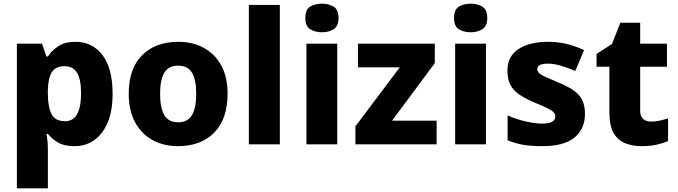

<svg xmlns="http://www.w3.org/2000/svg" viewBox="-20 -787 3695 1047"><path d="M392 -559Q484 -559 539 -486.5Q594 -414 594 -276Q594 -182 567 -118.5Q540 -55 493.5 -22.5Q447 10 387 10Q328 10 294.5 -11Q261 -32 241 -57H234Q237 -38 239 -17Q241 4 241 28V240H72V-549H209L233 -479H241Q262 -511 298 -535Q334 -559 392 -559ZM333 -426Q282 -426 262 -392.5Q242 -359 241 -292V-277Q241 -204 261 -165Q281 -126 335 -126Q422 -126 422 -278Q422 -355 400 -390.5Q378 -426 333 -426Z M1221 -276Q1221 -138 1148.5 -64Q1076 10 950 10Q872 10 811.5 -23.5Q751 -57 716.5 -120.5Q682 -184 682 -276Q682 -412 754.5 -485.5Q827 -559 953 -559Q1031 -559 1091.5 -526Q1152 -493 1186.5 -430Q1221 -367 1221 -276ZM853 -276Q853 -199 876 -159.5Q899 -120 952 -120Q1004 -120 1027 -159.5Q1050 -199 1050 -276Q1050 -352 1027 -390.5Q1004 -429 951 -429Q899 -429 876 -390.5Q853 -352 853 -276Z M1506 0H1337V-760H1506Z M1736 -767Q1772 -767 1799 -751Q1826 -735 1826 -689Q1826 -644 1799 -627.5Q1772 -611 1736 -611Q1698 -611 1671.5 -627.5Q1645 -644 1645 -689Q1645 -735 1671.5 -751Q1698 -767 1736 -767ZM1819 -549V0H1651V-549Z M2361 0H1918V-98L2160 -420H1932V-549H2351V-443L2118 -129H2361Z M2547 -767Q2583 -767 2610 -751Q2637 -735 2637 -689Q2637 -644 2610 -627.5Q2583 -611 2547 -611Q2509 -611 2482.5 -627.5Q2456 -644 2456 -689Q2456 -735 2482.5 -751Q2509 -767 2547 -767ZM2630 -549V0H2462V-549Z M3170 -166Q3170 -85 3113.5 -37.5Q3057 10 2937 10Q2879 10 2835.5 3Q2792 -4 2748 -22V-158Q2796 -136 2848 -124.5Q2900 -113 2936 -113Q2974 -113 2991 -123Q3008 -133 3008 -151Q3008 -164 2999.5 -174Q2991 -184 2965.5 -196.5Q2940 -209 2890 -230Q2841 -251 2809.5 -273Q2778 -295 2762.5 -325.5Q2747 -356 2747 -402Q2747 -480 2807.5 -519.5Q2868 -559 2968 -559Q3021 -559 3068 -548Q3115 -537 3165 -514L3117 -400Q3076 -418 3037.5 -429Q2999 -440 2968 -440Q2910 -440 2910 -410Q2910 -399 2918.5 -389.5Q2927 -380 2951.5 -369Q2976 -358 3023 -338Q3070 -319 3103 -297.5Q3136 -276 3153 -245Q3170 -214 3170 -166Z M3530 -124Q3555 -124 3577.5 -129Q3600 -134 3623 -142V-18Q3596 -6 3561 2Q3526 10 3478 10Q3427 10 3387.5 -6.5Q3348 -23 3325.5 -63Q3303 -103 3303 -176V-423H3233V-493L3317 -547L3363 -663H3471V-549H3617V-423H3471V-182Q3471 -153 3487 -138.5Q3503 -124 3530 -124Z"/></svg>

Font: Noto Sans Gurmukhi UI ExtraBold
Style: Regular
Weight: 800
Designer: Jelle Bosma - Monotype Design Team
Foundry: Monotype Imaging Inc.
Version: Version 2.004; ttfautohint (v1.8.4.7-5d5b)